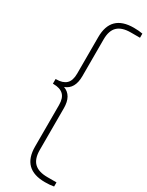

<svg xmlns="http://www.w3.org/2000/svg" viewBox="-267 -858 867 1129"><g transform="rotate(30 166.5 -294.0)"><path d="M273 230Q118.5 230 118.5 77.5V-204.5Q118.5 -252 95.8 -273.5Q73 -295 29 -295H24.5V-327H29Q73 -327 95.8 -348.5Q118.5 -370 118.5 -417.5V-665.5Q118.5 -818 273 -818Q308 -818 333 -813V-785H271Q211 -785 181.8 -757.2Q152.5 -729.5 152.5 -669.5V-420Q152.5 -333.5 91 -311Q152.5 -288.5 152.5 -202V81Q152.5 141 181.8 169Q211 197 271 197H333V225Q308 230 273 230Z"/></g></svg>

Font: Encode Sans SmCnd Th
Style: Regular
Weight: 100
Width: 4
Designer: Multiple Designers
Foundry: Impallari Type
Version: Version 3.002; ttfautohint (v1.8.3) -l 8 -r 50 -G 200 -x 14 